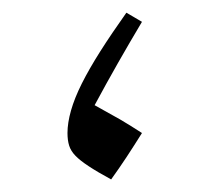

<svg xmlns="http://www.w3.org/2000/svg" viewBox="-20 -282 335 307"><path d="M157.7 4.9Q170.4 -12.7 182.6 -31.2Q194.8 -49.8 207 -69.3Q187.5 -82 171.9 -91.1Q156.2 -100.1 131.3 -113.8Q149.9 -148.4 168.7 -181.4Q187.5 -214.4 207 -247.1L182.1 -261.7Q158.2 -228 140.4 -200Q122.6 -171.9 110.8 -148.4Q99.1 -125 93.5 -105.2Q87.9 -85.4 87.9 -69.3Q87.9 -57.6 90.6 -49.1Q93.3 -40.5 100.6 -33Q107.9 -25.4 121.6 -16.4Q135.3 -7.3 157.7 4.9Z"/></svg>

Font: Pinar-VF
Style: Regular
Weight: 300
Designer: Amin Abedi
Version: Version 3.0